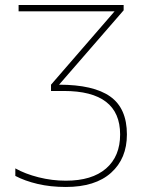

<svg xmlns="http://www.w3.org/2000/svg" viewBox="-20 -734 618 764"><path d="M472 -714V-693L215 -397Q352 -397 418.5 -350Q485 -303 485 -199Q485 -103 422 -46.5Q359 10 242 10Q181 10 130 -2Q79 -14 41 -34V-64Q80 -42 133.5 -28.5Q187 -15 242 -15Q346 -15 402 -63.5Q458 -112 458 -199Q458 -372 234 -372H183V-397L436 -689H54V-714Z"/></svg>

Font: Noto Sans Thin
Style: Regular
Weight: 100
Designer: Monotype Design Team
Foundry: Monotype Imaging Inc.
Version: Version 2.007